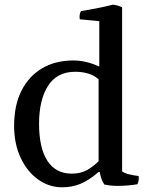

<svg xmlns="http://www.w3.org/2000/svg" viewBox="-20 -776 626 816"><path d="M244 20Q188 20 141.5 -13.5Q95 -47 67.5 -106Q40 -165 40 -241Q40 -328 71 -390Q102 -452 158.5 -485.5Q215 -519 292 -519Q320 -519 348.5 -512Q377 -505 399 -494H402V-686L319 -694Q316 -714 324 -729Q396 -740 459 -756Q478 -755 499 -745V-48Q508 -40 529 -35Q550 -30 569 -28Q572 -9 564 7Q548 10 525.5 12Q503 14 480 14Q447 14 423 8Q415 -5 410.5 -18Q406 -31 404 -45H399Q357 -9 321.5 5.5Q286 20 244 20ZM285 -38Q324 -38 352 -54.5Q380 -71 399 -91V-439Q380 -456 354.5 -463.5Q329 -471 300 -471Q222 -471 184 -411Q146 -351 146 -250Q146 -147 181.5 -92.5Q217 -38 285 -38Z"/></svg>

Font: Alike
Style: Regular
Weight: 400
Designer: Sveta Sebyakina
Foundry: Cyreal (www.cyreal.org)
Version: Version 1.301; ttfautohint (v1.8.4.7-5d5b)